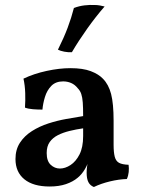

<svg xmlns="http://www.w3.org/2000/svg" viewBox="-20 -740 567 769"><path d="M356 9Q341 3 334 -10.5Q327 -24 327 -49Q327 -60 329 -75Q331 -90 335 -103L338 -105Q332 -83 320 -62.5Q308 -42 291 -28Q272 -12 244 -2.5Q216 7 179 7Q113 7 77.5 -22Q42 -51 42 -103Q42 -141 60 -168.5Q78 -196 108 -215Q138 -234 173.5 -245.5Q209 -257 245.5 -263.5Q282 -270 313 -275Q313 -309 311.5 -329.5Q310 -350 305.5 -363.5Q301 -377 291 -387Q280 -401 265 -407.5Q250 -414 233 -414Q203 -414 185.5 -396Q168 -378 160 -351.5Q152 -325 150 -301Q131 -301 112 -302.5Q93 -304 80 -309Q82 -336 81 -367Q80 -398 74 -425Q116 -445 167 -456Q218 -467 262 -467Q312 -467 343.5 -455Q375 -443 392 -425Q415 -402 425 -363.5Q435 -325 435 -256V-160Q435 -130 439.5 -112.5Q444 -95 456.5 -88Q469 -81 495 -80Q497 -66 495.5 -51Q494 -36 488 -23Q456 -22 420.5 -13.5Q385 -5 356 9ZM220 -65Q241 -65 262.5 -79Q284 -93 298.5 -121.5Q313 -150 313 -195V-226Q285 -222 258.5 -215.5Q232 -209 211.5 -198.5Q191 -188 179 -171Q167 -154 167 -127Q167 -95 183 -80Q199 -65 220 -65ZM268 -531Q253 -530 237.5 -533Q222 -536 212 -541Q236 -589 251 -629Q266 -669 276 -708Q297 -716 318.5 -718.5Q340 -721 359 -720Q370 -720 380.5 -718Q391 -716 399 -714Q364 -674 329.5 -625.5Q295 -577 268 -531Z"/></svg>

Font: Vollkorn SemiBold
Style: Regular
Weight: 600
Designer: Friedrich Althausen
Foundry: Friedrich Althausen
Version: Version 5.000